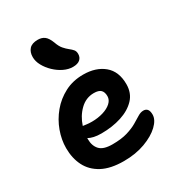

<svg xmlns="http://www.w3.org/2000/svg" viewBox="-191 -923 971 1053"><g transform="rotate(-30 294.5 -396.5)"><path d="M285 10Q201 10 148 -18.5Q95 -47 70 -96.5Q45 -146 45 -210Q45 -263 64.5 -316.5Q84 -370 121 -414.5Q158 -459 210 -486Q262 -513 327 -513Q407 -513 457 -471.5Q507 -430 507 -349Q507 -293 472.5 -256.5Q438 -220 380.5 -201.5Q323 -183 254 -183Q227 -183 207 -187.5Q187 -192 173 -200Q173 -197 173 -193Q173 -151 196 -126Q219 -101 276 -101Q333 -101 371 -112.5Q409 -124 434.5 -139Q460 -154 478.5 -165.5Q497 -177 514 -177Q548 -177 548 -133Q548 -100 513.5 -67Q479 -34 419.5 -12Q360 10 285 10ZM327 -396Q277 -396 239.5 -359.5Q202 -323 185 -270Q195 -269 208 -267Q221 -265 241 -265Q279 -265 312 -275Q345 -285 364.5 -303Q384 -321 384 -344Q384 -370 371 -383Q358 -396 327 -396ZM301 -577Q273 -577 244 -591Q215 -605 190.5 -628.5Q166 -652 151 -679.5Q136 -707 136 -734Q136 -765 153 -784Q170 -803 207 -803Q232 -803 249 -790.5Q266 -778 279 -744Q289 -715 303 -699Q317 -683 330.5 -672.5Q344 -662 352.5 -652Q361 -642 361 -625Q361 -603 346 -590Q331 -577 301 -577Z"/></g></svg>

Font: Shantell Sans Normal
Style: Regular
Weight: 600
Designer: Stephen Nixon, Anya Danilova, Shantell Martin
Foundry: Arrow Type
Version: Version 1.009;[a7da0bfa3]